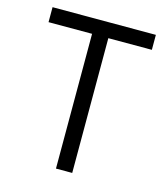

<svg xmlns="http://www.w3.org/2000/svg" viewBox="-106 -783 759 867"><g transform="rotate(15 274.0 -350.0)"><path d="M236 0V-630H32.5V-700H515.5V-630H312V0Z"/></g></svg>

Font: Geologica Roman ExtraLight
Style: Regular
Weight: 250
Designer: Sindre Bremnes, Frode Helland
Foundry: Monokrom Skriftforlag AS
Version: Version 1.010;gftools[0.9.28]